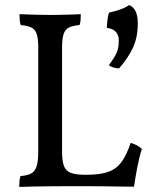

<svg xmlns="http://www.w3.org/2000/svg" viewBox="-20 -735 600 758"><path d="M321 -45Q376 -45 408.5 -57Q441 -69 460.5 -96.5Q480 -124 496 -171Q511 -166 521 -161Q531 -156 540 -147Q529 -112 521.5 -72Q514 -32 509 2Q490 2 458.5 1.5Q427 1 389.5 0.5Q352 0 315 0Q287 0 250.5 0Q214 0 176.5 0.5Q139 1 107 1.5Q75 2 56 3Q56 -10 57 -21Q58 -32 61 -40Q88 -42 103 -50Q118 -58 124.5 -78.5Q131 -99 131 -138V-549Q131 -582 125 -600.5Q119 -619 103.5 -626.5Q88 -634 62 -636Q59 -644 58 -655.5Q57 -667 57 -679Q76 -678 99 -677.5Q122 -677 143 -676.5Q164 -676 178 -676Q200 -676 220 -676.5Q240 -677 259.5 -677.5Q279 -678 299 -679Q299 -666 298 -655Q297 -644 294 -636Q268 -634 252.5 -626.5Q237 -619 231 -600Q225 -581 225 -546V-138Q225 -101 232 -81Q239 -61 258.5 -53Q278 -45 315 -45ZM490 -715Q507 -708 515.5 -690Q524 -672 524 -643Q524 -588 505 -547Q486 -506 450 -465Q440 -465 428 -468.5Q416 -472 410 -478Q436 -513 442.5 -531.5Q449 -550 449 -575Q449 -596 437.5 -609Q426 -622 402 -625Q402 -635 404 -653.5Q406 -672 410 -685Q432 -690 453 -697Q474 -704 490 -715Z"/></svg>

Font: Vollkorn
Style: Regular
Weight: 400
Designer: Friedrich Althausen
Foundry: Friedrich Althausen
Version: Version 4.104